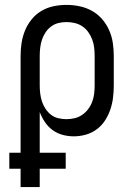

<svg xmlns="http://www.w3.org/2000/svg" viewBox="-20 -548 540 783"><path d="M64 215V140H18V75H64V-320Q64 -347 68 -373Q72 -399 82 -423.5Q92 -448 109 -469Q126 -490 149 -503.5Q172 -517 198 -522.5Q224 -528 251 -528Q278 -528 304.5 -522.5Q331 -517 354.5 -504Q378 -491 396 -470.5Q414 -450 425 -425Q436 -400 440 -373.5Q444 -347 444 -320V-200Q444 -175 441 -150Q438 -125 430 -101.5Q422 -78 408.5 -57Q395 -36 375 -21Q355 -6 330.5 1Q306 8 281 8Q258 8 235.5 2Q213 -4 194.5 -17.5Q176 -31 163 -50.5Q150 -70 142 -91V75H248V140H142V215ZM251 -62Q268 -62 284.5 -66Q301 -70 315 -79.5Q329 -89 339.5 -103Q350 -117 356 -133Q362 -149 364 -166Q366 -183 366 -200V-320Q366 -337 364 -354Q362 -371 356 -387Q350 -403 340 -417Q330 -431 316 -440.5Q302 -450 285 -454Q268 -458 251 -458Q234 -458 218 -454Q202 -450 188.5 -440Q175 -430 165.5 -415.5Q156 -401 151 -385.5Q146 -370 144 -353.5Q142 -337 142 -320V-200Q142 -183 144 -166.5Q146 -150 151 -134.5Q156 -119 165.5 -104.5Q175 -90 188 -80Q201 -70 217.5 -66Q234 -62 251 -62Z"/></svg>

Font: Iosevka Curly
Style: Regular
Weight: 400
Monospace: yes
Designer: Belleve Invis
Foundry: Belleve Invis
Version: Version 22.1.2; ttfautohint (v1.8.4)